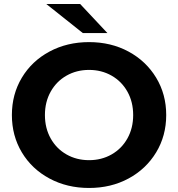

<svg xmlns="http://www.w3.org/2000/svg" viewBox="-20 -921 884 953"><path d="M39 -350Q39 -453 88.5 -535.5Q138 -618 225.5 -665Q313 -712 422 -712Q531 -712 618 -665Q705 -618 755 -535.5Q805 -453 805 -350Q805 -247 755 -164.5Q705 -82 618 -35Q531 12 422 12Q313 12 225.5 -35Q138 -82 88.5 -164.5Q39 -247 39 -350ZM641 -350Q641 -415 612.5 -466Q584 -517 534 -545.5Q484 -574 422 -574Q360 -574 310 -545.5Q260 -517 231.5 -466Q203 -415 203 -350Q203 -285 231.5 -234Q260 -183 310 -154.5Q360 -126 422 -126Q484 -126 534 -154.5Q584 -183 612.5 -234Q641 -285 641 -350ZM210 -901H378L513 -757H391Z"/></svg>

Font: Idrija
Style: Bold
Weight: 700
Designer: Julieta Ulanovsky
Foundry: Julieta Ulanovsky
Version: Version 7.200